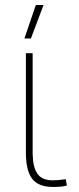

<svg xmlns="http://www.w3.org/2000/svg" viewBox="-20 -740 316 764"><path d="M83 -528.3C83 -528.3 83 -128.9 83 -128.9C83 -128.9 83 -128.9 83 -128.9C83.5 -83 91.8 -49.3 108.4 -28.3C125 -6.8 152.3 3.9 190.9 3.9C190.9 3.9 190.9 3.9 190.9 3.9C216.8 3.9 235.4 2 246.1 -2C246.1 -2 241.7 -26.9 241.7 -26.9C241.7 -26.9 241.7 -26.9 241.7 -26.9C221.2 -23.9 203.6 -22.5 189.5 -22.5C189.5 -22.5 189.5 -22.5 189.5 -22.5C161.1 -22.5 141.1 -31.2 128.9 -48.8C116.7 -65.9 110.4 -92.8 109.9 -128.4C109.9 -128.4 109.9 -528.3 109.9 -528.3C109.9 -528.3 83 -528.3 83 -528.3ZM77.1 -586.9C77.1 -586.9 103 -586.9 103 -586.9C103 -586.9 153.3 -720.2 153.3 -720.2C153.3 -720.2 122.6 -720.2 122.6 -720.2C122.6 -720.2 77.1 -586.9 77.1 -586.9Z"/></svg>

Font: WOX
Style: Regular
Weight: 500
Designer: Google
Foundry: ""
Version: ""